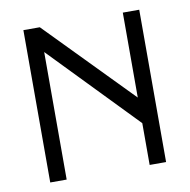

<svg xmlns="http://www.w3.org/2000/svg" viewBox="-67 -663 673 679"><g transform="rotate(-10 270.0 -323.5)"><path d="M60 -50V-597H119L417 -292V-597H476V-50H417V-200L119 -508V-50Z"/></g></svg>

Font: IBM 3270
Style: Regular
Weight: 400
Monospace: yes
Version: Version 2.3.1